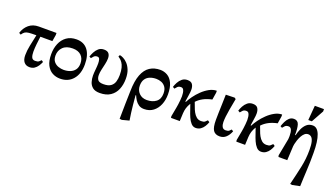

<svg xmlns="http://www.w3.org/2000/svg" viewBox="-88 -1339 3893 2226"><g transform="rotate(20 1858.5 -225.5)"><path d="M235 9Q191 9 166.5 -20.5Q142 -50 142 -106Q142 -163 155.5 -227Q169 -291 185 -366H177Q123 -366 93 -363Q63 -360 45.5 -348.5Q28 -337 11 -311L-12 -324Q8 -390 56.5 -430.5Q105 -471 177 -471H395V-444L382 -366H234Q228 -320 222.5 -270Q217 -220 217 -175Q217 -133 228 -107.5Q239 -82 271 -82Q303 -82 316.5 -92.5Q330 -103 342 -116L363 -101Q352 -74 335 -48.5Q318 -23 293.5 -7Q269 9 235 9Z M613 13Q561 13 517.5 -10.5Q474 -34 447.5 -85Q421 -136 421 -220Q421 -292 445.5 -351Q470 -410 519 -445.5Q568 -481 641 -481Q732 -481 780.5 -417.5Q829 -354 829 -240Q829 -123 770.5 -55Q712 13 613 13ZM617 -97Q659 -97 695.5 -110.5Q732 -124 754.5 -154Q777 -184 777 -233Q777 -295 740 -331Q703 -367 635 -367Q556 -367 514.5 -325.5Q473 -284 473 -222Q473 -174 496 -146.5Q519 -119 552.5 -108Q586 -97 617 -97Z M1102 12Q1045 12 1014.5 -12.5Q984 -37 972.5 -75Q961 -113 961 -152Q961 -185 965.5 -227.5Q970 -270 970 -303Q970 -334 963 -355Q956 -376 935 -376Q908 -376 893.5 -361Q879 -346 869 -333L847 -345Q856 -372 872 -403Q888 -434 914 -456.5Q940 -479 980 -479Q1022 -479 1039.5 -457Q1057 -435 1057 -398Q1057 -365 1048 -326Q1039 -287 1030.5 -249Q1022 -211 1022 -181Q1022 -145 1038.5 -122Q1055 -99 1108 -99Q1167 -99 1198 -121.5Q1229 -144 1240 -181Q1251 -218 1251 -262Q1251 -316 1241.5 -351.5Q1232 -387 1217 -408.5Q1202 -430 1187.5 -441.5Q1173 -453 1163 -460L1173 -481Q1191 -479 1218 -465.5Q1245 -452 1271 -424.5Q1297 -397 1314.5 -353Q1332 -309 1332 -245Q1332 -173 1308 -115Q1284 -57 1233 -22.5Q1182 12 1102 12Z M1538 194 1451 217 1423 214Q1423 114 1426 25Q1429 -64 1430 -132Q1432 -257 1462 -334Q1492 -411 1546 -446Q1600 -481 1674 -481Q1721 -481 1762 -457.5Q1803 -434 1828 -381Q1853 -328 1853 -241Q1853 -173 1829.5 -116Q1806 -59 1760.5 -24Q1715 11 1649 11Q1609 11 1582 -7.5Q1555 -26 1537.5 -53.5Q1520 -81 1510 -107H1503Q1509 -37 1514 12.5Q1519 62 1524.5 103.5Q1530 145 1538 194ZM1643 -98Q1712 -98 1756.5 -132Q1801 -166 1801 -235Q1801 -285 1780.5 -314Q1760 -343 1729 -355Q1698 -367 1665 -367Q1622 -367 1587 -353Q1552 -339 1531.5 -308.5Q1511 -278 1511 -229Q1511 -173 1547 -135.5Q1583 -98 1643 -98Z M2087 0H1979L1976 -19L1998 -138Q2001 -151 2004 -176Q2007 -201 2010 -228.5Q2013 -256 2013 -278Q2013 -297 2010 -319.5Q2007 -342 1997.5 -358.5Q1988 -375 1966 -375Q1939 -375 1924 -359.5Q1909 -344 1900 -332L1877 -345Q1885 -372 1901.5 -403Q1918 -434 1944.5 -456Q1971 -478 2010 -478Q2055 -478 2072 -452Q2089 -426 2089 -386Q2089 -373 2087.5 -356.5Q2086 -340 2081.5 -312Q2077 -284 2070 -234H2078Q2094 -267 2124 -308.5Q2154 -350 2194 -388.5Q2234 -427 2279.5 -452Q2325 -477 2371 -477V-452L2357 -364Q2296 -351 2252 -328Q2208 -305 2174 -269Q2184 -246 2194.5 -214.5Q2205 -183 2221 -153.5Q2237 -124 2260.5 -104Q2284 -84 2318 -84Q2351 -84 2364.5 -95Q2378 -106 2391 -120L2414 -105Q2404 -76 2387 -49Q2370 -22 2345 -5Q2320 12 2286 12Q2253 12 2229 -14.5Q2205 -41 2188 -80Q2171 -119 2158 -159.5Q2145 -200 2134 -228H2132Q2112 -194 2103 -165Q2094 -136 2091.5 -98.5Q2089 -61 2087 0Z M2580 9Q2526 9 2501 -27.5Q2476 -64 2476 -157Q2476 -192 2477.5 -244Q2479 -296 2481 -355.5Q2483 -415 2484 -470L2592 -473L2609 -461Q2593 -377 2583.5 -322.5Q2574 -268 2570 -231.5Q2566 -195 2566 -163Q2566 -130 2578.5 -105.5Q2591 -81 2623 -81Q2651 -81 2665 -92.5Q2679 -104 2687 -114L2709 -100Q2691 -52 2659 -21.5Q2627 9 2580 9Z M2893 0H2785L2782 -19L2804 -138Q2807 -151 2810 -176Q2813 -201 2816 -228.5Q2819 -256 2819 -278Q2819 -297 2816 -319.5Q2813 -342 2803.5 -358.5Q2794 -375 2772 -375Q2745 -375 2730 -359.5Q2715 -344 2706 -332L2683 -345Q2691 -372 2707.5 -403Q2724 -434 2750.5 -456Q2777 -478 2816 -478Q2861 -478 2878 -452Q2895 -426 2895 -386Q2895 -373 2893.5 -356.5Q2892 -340 2887.5 -312Q2883 -284 2876 -234H2884Q2900 -267 2930 -308.5Q2960 -350 3000 -388.5Q3040 -427 3085.5 -452Q3131 -477 3177 -477V-452L3163 -364Q3102 -351 3058 -328Q3014 -305 2980 -269Q2990 -246 3000.5 -214.5Q3011 -183 3027 -153.5Q3043 -124 3066.5 -104Q3090 -84 3124 -84Q3157 -84 3170.5 -95Q3184 -106 3197 -120L3220 -105Q3210 -76 3193 -49Q3176 -22 3151 -5Q3126 12 3092 12Q3059 12 3035 -14.5Q3011 -41 2994 -80Q2977 -119 2964 -159.5Q2951 -200 2940 -228H2938Q2918 -194 2909 -165Q2900 -136 2897.5 -98.5Q2895 -61 2893 0Z M3657 232 3564 251 3539 247Q3556 176 3569.5 119Q3583 62 3593.5 11Q3604 -40 3609.5 -90.5Q3615 -141 3615 -199Q3615 -265 3605 -301.5Q3595 -338 3578 -352Q3561 -366 3540 -366Q3515 -366 3496 -349Q3477 -332 3463 -306Q3449 -280 3440 -252.5Q3431 -225 3426.5 -204Q3422 -183 3422 -176L3413 0H3305L3300 -19L3341 -233Q3341 -237 3342 -249.5Q3343 -262 3343 -272Q3343 -374 3295 -374Q3266 -374 3252 -360Q3238 -346 3227 -332L3205 -344Q3214 -371 3228.5 -402Q3243 -433 3266.5 -455Q3290 -477 3324 -477Q3372 -477 3386 -432.5Q3400 -388 3398 -305H3405Q3414 -345 3432 -385.5Q3450 -426 3479.5 -453Q3509 -480 3555 -480Q3612 -480 3641.5 -404Q3671 -328 3671 -183Q3672 -123 3670 -69Q3668 -15 3665 51Q3663 89 3661 133Q3659 177 3657 232ZM3527 -521H3483L3498 -702H3611V-673Z"/></g></svg>

Font: STIX Two Text SemiBold
Style: Regular
Weight: 600
Designer: Ross Mills, John Hudson & Paul Hanslow, Tiro Typeworks Ltd; with prior portions MicroPress Inc., and Coen Hoffman.
Foundry: Tiro Typeworks Ltd
Version: Version 2.13 b171